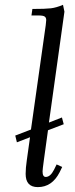

<svg xmlns="http://www.w3.org/2000/svg" viewBox="-20 -766 309 793"><path d="M43 -206.1 107.9 -231 168.9 -662.1Q170.9 -677.7 170.9 -683.1Q170.9 -693.4 164.3 -697.8Q157.7 -702.1 140.1 -702.1H109.9L113.8 -729Q167.5 -729 190.2 -731.7Q212.9 -734.4 240.2 -746.1L246.1 -717.8L182.1 -259.8L235.8 -280.8L243.2 -252.9L178.2 -228L161.1 -104Q155.8 -65.4 155.8 -58.1Q155.8 -35.2 168.9 -35.2Q188 -35.2 203.1 -64.9L213.9 -86.9L236.8 -76.2L226.1 -54.2Q194.8 6.8 136.2 6.8Q85.9 6.8 85.9 -47.9Q85.9 -71.8 90.8 -105L104 -199.2L49.8 -178.2Z"/></svg>

Font: Dihjauti S
Style: Italic
Weight: 400
Italic angle: -9°
Designer: T. Christopher White
Version: Version 3.0.0